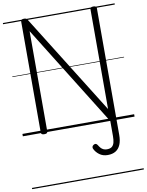

<svg xmlns="http://www.w3.org/2000/svg" viewBox="-138 -1055 1219 1596"><g transform="rotate(-10 471.5 -257.5)"><path d="M791 128Q791 177 777 210Q763 243 736 259.5Q709 276 669 276Q628 276 599 254.5Q570 233 556 202Q553 193 555.5 185.5Q558 178 567 172Q578 165 586 167.5Q594 170 600 179Q609 194 618.5 205Q628 216 641 222Q654 228 670 228Q698 228 712.5 216Q727 204 732.5 182Q738 160 738 129V2L207 -851V-5Q207 5 200.5 9.5Q194 14 179 14Q152 14 152 -5V-942Q152 -952 158.5 -956.5Q165 -961 179 -961Q191 -961 197 -957.5Q203 -954 209 -945L737 -100V-942Q737 -952 743.5 -956.5Q750 -961 764 -961Q791 -961 791 -942ZM0 436H943V446H0ZM0 -20H943V0H0ZM0 -505H943V-500H0ZM0 -956H943V-946H0Z"/></g></svg>

Font: Playwrite HU Guides
Style: Regular
Weight: 400
Designer: Veronika Burian, José Scaglione
Foundry: TypeTogether
Version: Version 1.003